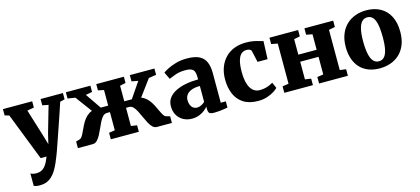

<svg xmlns="http://www.w3.org/2000/svg" viewBox="-65 -1091 4080 1867"><g transform="rotate(-15 1975.5 -157.5)"><path d="M155.5 254Q136 254 120.8 251.2Q105.5 248.5 95 243.5V118Q102 123.5 118.2 127.8Q134.5 132 152.5 132Q179 132 199.2 123.5Q219.5 115 235.2 98.2Q251 81.5 264 56.8Q277 32 289 0H230L43 -479L-1 -492V-555H293.5V-492L225 -479.5L307.5 -213L337.5 -112L361.5 -213L438.5 -480L378 -492V-555H603V-492L555.5 -480Q537 -423.5 515 -358.5Q493 -293.5 471.2 -230.5Q449.5 -167.5 431.2 -114.5Q413 -61.5 400.8 -27.2Q388.5 7 386 12.5Q357.5 89.5 326.8 143.5Q296 197.5 255.2 225.8Q214.5 254 155.5 254Z M605 0V-66.5L644.5 -78Q658.5 -82.5 670 -101.2Q681.5 -120 693.8 -147Q706 -174 721 -203.8Q736 -233.5 756.2 -259.5Q776.5 -285.5 804 -302.5Q831.5 -319.5 868.5 -320L878 -250.5L708.5 -480L632.5 -492V-555H879.5V-492L814 -480L921.5 -323H996.5V-480L938.5 -492V-555H1216.5V-492L1158.5 -480V-323H1234.5L1341.5 -480L1276.5 -492V-555H1524V-492L1448 -480L1278.5 -250.5L1288 -320Q1325.5 -319.5 1352.8 -302.5Q1380 -285.5 1400.2 -259.5Q1420.5 -233.5 1435.5 -203.8Q1450.5 -174 1462.8 -147Q1475 -120 1486.8 -101.2Q1498.5 -82.5 1512 -78L1551.5 -66.5V0H1400.5Q1376.5 0 1357.5 -18.5Q1338.5 -37 1323 -66.5Q1307.5 -96 1293 -128.8Q1278.5 -161.5 1263.5 -191Q1248.5 -220.5 1230.8 -239Q1213 -257.5 1190.5 -257.5H1158.5V-74.5L1218.5 -65.5V0H936.5V-65.5L996.5 -74.5V-257.5H965Q942.5 -257.5 924.8 -239Q907 -220.5 892 -191Q877 -161.5 862.8 -128.8Q848.5 -96 832.8 -66.5Q817 -37 798.2 -18.5Q779.5 0 755 0Z M1752 11Q1706.5 11 1668 -9Q1629.5 -29 1606.5 -67Q1583.5 -105 1583.5 -159.5Q1583.5 -205 1607.8 -239.2Q1632 -273.5 1675.8 -296.2Q1719.5 -319 1778.5 -330.8Q1837.5 -342.5 1907 -343V-363Q1907 -397.5 1899.8 -419Q1892.5 -440.5 1871.2 -451Q1850 -461.5 1808.5 -461.5Q1751.5 -461.5 1708.8 -446.2Q1666 -431 1642 -420L1607.5 -491.5Q1620.5 -502 1655.2 -520.2Q1690 -538.5 1740.5 -553.2Q1791 -568 1851.5 -568Q1931 -568 1976.5 -545.2Q2022 -522.5 2041.5 -477Q2061 -431.5 2061 -363V-67H2112V-4.5Q2100.5 -2 2077 1.5Q2053.5 5 2026.8 7.8Q2000 10.5 1978.5 10.5Q1940 10.5 1927.8 -0.8Q1915.5 -12 1915.5 -43.5V-66.5Q1903 -50.5 1880 -32.2Q1857 -14 1824.8 -1.5Q1792.5 11 1752 11ZM1829.5 -80.5Q1848 -80.5 1869.8 -91Q1891.5 -101.5 1907 -116.5V-276.5Q1852 -276.5 1818.5 -262.2Q1785 -248 1770 -225.2Q1755 -202.5 1755 -175.5Q1755 -145.5 1764.2 -124.5Q1773.5 -103.5 1790.2 -92Q1807 -80.5 1829.5 -80.5Z M2421 11Q2329.5 11 2272 -26Q2214.5 -63 2187.2 -127.2Q2160 -191.5 2160 -273.5Q2160 -341 2180.5 -395.5Q2201 -450 2238.8 -489Q2276.5 -528 2329.2 -548.5Q2382 -569 2446.5 -569Q2493 -569 2525 -562.5Q2557 -556 2579.2 -548.8Q2601.5 -541.5 2617.5 -539L2610.5 -358H2509.5L2483.5 -473.5Q2481.5 -482.5 2473 -488Q2464.5 -493.5 2453.8 -495.8Q2443 -498 2434.5 -498Q2405.5 -498 2383.5 -480Q2361.5 -462 2348.5 -419.5Q2335.5 -377 2335 -303Q2335 -249.5 2343.5 -209Q2352 -168.5 2368.2 -141.5Q2384.5 -114.5 2407.5 -100.8Q2430.5 -87 2458.5 -87Q2489.5 -87 2514.2 -92.5Q2539 -98 2559.2 -106.8Q2579.5 -115.5 2595 -125L2620.5 -66.5Q2608.5 -53 2580.2 -34.8Q2552 -16.5 2511.2 -2.8Q2470.5 11 2421 11Z M2683 0V-65.5L2745.5 -74.5V-479L2682 -491V-555H2970.5V-491L2910.5 -479V-323H3095V-479L3034 -491V-555H3323.5V-491L3261 -479V-74.5L3323 -65.5V0H3033V-65.5L3095 -74.5V-252H2910.5V-74.5L2971 -65.5V0Z M3375 -274.5Q3375 -349.5 3397.8 -405Q3420.5 -460.5 3460 -497Q3499.5 -533.5 3550 -551.2Q3600.5 -569 3657 -569Q3740 -569 3800.2 -535.5Q3860.5 -502 3893.2 -438.2Q3926 -374.5 3926 -283.5Q3926 -206.5 3903.2 -151Q3880.5 -95.5 3841 -59.5Q3801.5 -23.5 3750.5 -6.2Q3699.5 11 3643 11Q3581 11 3531.5 -8Q3482 -27 3447.2 -63.5Q3412.5 -100 3393.8 -153.2Q3375 -206.5 3375 -274.5ZM3653 -58Q3685 -58 3706 -80.5Q3727 -103 3737.5 -150.2Q3748 -197.5 3748 -271.5Q3748 -328 3743 -370.8Q3738 -413.5 3726.5 -442.2Q3715 -471 3696.2 -485.8Q3677.5 -500.5 3650.5 -500.5Q3619 -500.5 3597.2 -478Q3575.5 -455.5 3564 -408.2Q3552.5 -361 3552.5 -286.5Q3552.5 -229.5 3558.2 -186.8Q3564 -144 3576.2 -115.5Q3588.5 -87 3607.2 -72.5Q3626 -58 3653 -58Z"/></g></svg>

Font: Merriweather 20pt Black
Style: Regular
Weight: 900
Version: Version 2.100